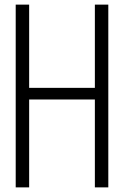

<svg xmlns="http://www.w3.org/2000/svg" viewBox="-20 -810 540 830"><path d="M448.2 -790V0H390.1V-379.9H106V0H47.9V-790H106V-430.2H390.1V-790Z"/></svg>

Font: Steps Mono
Style: Regular
Weight: 400
Width: 3
Version: Version 1.000;PS 001.000;hotconv 1.0.70;makeotf.lib2.5.58329